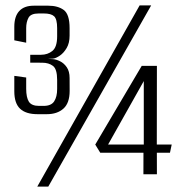

<svg xmlns="http://www.w3.org/2000/svg" viewBox="-20 -650 661 714"><path d="M119.6 -225.4Q76.3 -225.4 54.8 -245.6Q33.2 -265.8 33.2 -310.8V-367.8L77.4 -361.8V-320.1Q77.4 -287.5 87.4 -271.8Q97.4 -256.2 125.2 -256.2H142.3Q170.4 -256.2 181.4 -273Q192.5 -289.8 192.5 -319.3V-352.8Q192.5 -393.2 176.8 -405Q161.2 -416.8 136.8 -416.8L92.4 -417V-446.3H132.1Q157.6 -446.3 175 -460.8Q192.5 -475.2 192.5 -515V-545.5Q192.5 -578.8 181.3 -589.4Q170.1 -599.9 143.5 -599.9H123.5Q94.6 -599.9 86 -584Q77.4 -568.1 77.4 -545.5V-491.2L33.2 -500.1V-550.4Q33.2 -589.3 51.7 -609.1Q70.1 -628.8 105.2 -628.8H159.9Q195.5 -628.8 217.2 -612.8Q238.8 -596.7 238.8 -545.3V-517.6Q238.8 -489.9 227.9 -471.5Q217 -453 202.8 -443.3Q188.7 -433.5 177.2 -432L158.4 -431L177.2 -430Q188.9 -429.2 203.5 -422.1Q218 -414.9 228.4 -399.8Q238.8 -384.6 238.8 -359.8L239 -311.8Q239 -266.8 215.9 -246.1Q192.8 -225.4 154.3 -225.4ZM118.6 44 499.3 -630H542.2L159.5 44ZM513.3 -2 513.5 -82.1H352.8L334.2 -112.4L507 -405H563.5L563.1 -112.4H618.5L612.1 -82.1H563.3L563.5 -2ZM381.9 -112.4H514.7V-348.5Z"/></svg>

Font: Smooch Sans Thin
Style: Regular
Weight: 100
Designer: Robert E. Leuschke
Foundry: Robert E. Leuschke
Version: Version 1.010